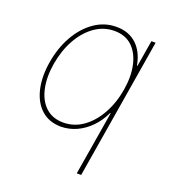

<svg xmlns="http://www.w3.org/2000/svg" viewBox="-138 -656 856 962"><g transform="rotate(20 290.5 -175.0)"><path d="M381.8 204.1 438.5 -136.7H435.5Q414.1 -91.3 381.6 -58.1Q349.1 -24.9 309.6 -6.8Q270 11.2 226.6 11.7Q162.6 11.2 121.6 -25.9Q80.6 -63 65.4 -127.2Q50.3 -191.4 63.5 -271.5Q76.7 -352.1 112.8 -416Q148.9 -480 202.4 -517.1Q255.9 -554.2 320.3 -553.7Q353 -553.7 380.1 -543.5Q407.2 -533.2 427.5 -513.9Q447.8 -494.6 461.2 -467.3Q474.6 -439.9 480.5 -406.2H483.4L506.8 -545.9H529.3L405.3 204.1ZM230.5 -11.7Q288.1 -11.7 335.7 -45.7Q383.3 -79.6 416 -138.7Q448.7 -197.8 460.9 -271.5Q473.1 -345.2 460 -404.1Q446.8 -462.9 410.6 -497.1Q374.5 -531.2 316.4 -531.2Q258.8 -531.2 210.9 -497.1Q163.1 -462.9 130.6 -404.1Q98.1 -345.2 85.9 -271.5Q73.7 -197.8 86.7 -138.7Q99.6 -79.6 136.2 -45.7Q172.9 -11.7 230.5 -11.7Z"/></g></svg>

Font: Inter Tight Thin
Style: Italic
Weight: 250
Italic angle: -9.39999°
Designer: Rasmus Andersson
Foundry: rsms
Version: Version 3.004